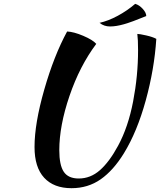

<svg xmlns="http://www.w3.org/2000/svg" viewBox="-20 -903 840 1007"><path d="M484.9 -672.9Q397.9 -556.6 344.5 -399.9Q291 -243.2 291 -115.2Q291 -37.1 314.5 -2Q337.9 33.2 393.1 33.2Q454.6 33.2 504.2 -10.5Q553.7 -54.2 599.1 -138.2Q652.3 -236.3 678.2 -371.1Q704.1 -505.9 704.1 -639.2Q704.1 -696.8 700.2 -725.1Q711.4 -725.1 746.3 -717.3Q781.2 -709.5 799.8 -699.2Q789.6 -540.5 744.4 -376.2Q699.2 -211.9 629.9 -99.1Q574.7 -9.3 508.1 37.4Q441.4 84 355 84Q262.2 84 211.7 29.3Q161.1 -25.4 161.1 -131.8Q161.1 -255.4 212.2 -433.3Q263.2 -611.3 332 -737.8Q366.7 -736.3 416.7 -715.1Q466.8 -693.8 484.9 -672.9ZM689 -882.8Q710 -877 728.5 -856.7Q747.1 -836.4 747.1 -818.8Q671.4 -787.6 630.1 -775.9Q588.9 -764.2 557.1 -764.2Q525.4 -764.2 502 -783.2Q546.9 -793 596.9 -819.8Q647 -846.7 689 -882.8Z"/></svg>

Font: Kaushan Script
Style: Regular
Weight: 400
Designer: Pablo Impallari
Foundry: Pablo Impallari
Version: Version 1.002